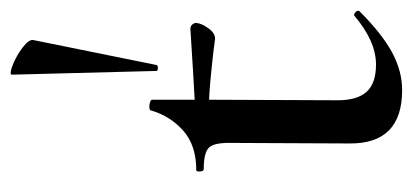

<svg xmlns="http://www.w3.org/2000/svg" viewBox="-227 -535 774 360"><g transform="rotate(-90 160.0 -355.0)"><path d="M312 -78Q315 -78 318 -74.5Q321 -71 319 -68Q277 -26 242 -7Q207 12 171 12Q70 12 71 -87L72 -306Q73 -340 63.5 -350Q54 -360 23 -360Q19 -360 18.5 -367Q18 -374 21 -374Q67 -374 94.5 -398Q122 -422 133 -459Q133 -462 140 -462Q145 -462 149 -460.5Q153 -459 153 -457V-377Q192 -379 286 -385Q291 -385 294 -381.5Q297 -378 297 -374Q296 -363 286 -350Q276 -337 265 -339L242 -342Q180 -349 153 -350L152 -109Q152 -72 168 -54.5Q184 -37 219 -37Q263 -37 311 -78ZM200 -720Q201 -725 218.5 -718Q236 -711 251 -699.5Q266 -688 265 -680L218 -448Q217 -446 212.5 -446Q208 -446 207 -448Z"/></g></svg>

Font: Cormorant Upright SemiBold
Style: Regular
Weight: 600
Designer: Christian Thalmann (Catharsis Fonts)
Foundry: Catharsis Fonts
Version: Version 3.302